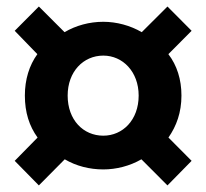

<svg xmlns="http://www.w3.org/2000/svg" viewBox="-20 -666 630 586"><path d="M98.6 -100.1 177.6 -179.8C212.6 -159.3 253.1 -148.9 295.3 -148.9C334.7 -148.9 376.1 -159.3 411.6 -179.8L491.1 -100.1L564.8 -175.1L494.1 -246.2C518.6 -281.2 533.8 -323 533.8 -374.3C533.8 -423.6 520.1 -466.5 493.9 -500.7L564.8 -572L491.1 -646.1L412.6 -567.8C377.6 -588.3 335.5 -599.5 295.3 -599.5C253.1 -599.5 211.8 -588.3 177 -567.8L98.6 -646.1L24.9 -572L94 -500.7C69.3 -466.5 55.9 -423.6 55.9 -374.3C55.9 -323 69.3 -281.2 94.7 -246.2L24.9 -175.1ZM295.3 -251.9C234.3 -251.9 186.5 -299.7 186.5 -374.3C186.5 -447.3 234.3 -496.3 295.3 -496.3C354.4 -496.3 403.2 -447.3 403.2 -374.3C403.2 -299.7 354.4 -251.9 295.3 -251.9Z"/></svg>

Font: Source Han Sans JP VF
Style: Regular
Weight: 250
Designer: Ryoko NISHIZUKA 西塚涼子 (kana, bopomofo & ideographs); Paul D. Hunt (Latin, Greek & Cyrillic); Sandoll Communications 산돌커뮤니
Foundry: Adobe
Version: Version 2.004;hotconv 1.0.118;makeotfexe 2.5.65603